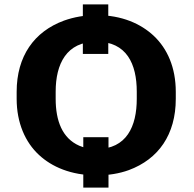

<svg xmlns="http://www.w3.org/2000/svg" viewBox="-20 -790 883 876"><path d="M474 -544V-770H358V-544ZM475 66V-164H360V66ZM782 -339V-371C782 -481 744 -568 681 -627C623 -681 537 -721 420 -721C366 -721 317 -712 272 -696C136 -646 56 -534 56 -371V-339C56 -230 95 -141 158 -83C216 -29 304 10 421 10C475 10 524 2 568 -14C703 -64 782 -176 782 -339ZM421 -110C391 -110 365 -115 342 -125C264 -159 234 -239 234 -339V-372C234 -498 283 -600 420 -600C558 -600 604 -498 604 -372V-339C604 -214 558 -110 421 -110Z"/></svg>

Font: Asimov
Style: XWid
Weight: 500
Designer: Google
Version: Version 2.000980; 2014